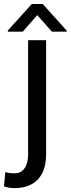

<svg xmlns="http://www.w3.org/2000/svg" viewBox="-57 -730 355 963"><path d="M174.3 -528.3V43.5Q174.3 126.5 132.8 169.9Q91.3 213.4 17.1 213.4Q-11.7 213.4 -37.1 204.6L-30.3 132.8Q-15.6 139.2 17.1 139.2Q48.8 139.2 66.4 113.8Q84 88.4 84 43.5V-528.3ZM277.8 -576.2V-571.3H203.1L129.9 -654.3L57.1 -571.3H-17.6V-577.1L102.5 -710H157.2Z"/></svg>

Font: MAUL
Style: Regular
Weight: 400
Designer: MAUL
Version: Version 1.0; 2020; ttfautohint (v1.8.3)